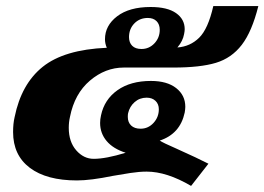

<svg xmlns="http://www.w3.org/2000/svg" viewBox="-20 -583 869 631"><path d="M210 -199Q206 -182 206 -163Q206 -117 230.5 -89Q255 -61 288 -61Q328 -61 393 -81Q352 -94 330.5 -119.5Q309 -145 309 -179Q309 -191 312 -204Q323 -256 366 -286.5Q409 -317 476 -317Q529 -317 559 -293.5Q589 -270 589 -232Q589 -225 587 -213Q572 -143 505 -121Q515 -114 561 -94Q630 -63 665 -45L608 28Q528 -19 462 -19Q438 -19 408.5 -14.5Q379 -10 351 -5Q278 10 233 10Q133 10 78 -31.5Q23 -73 23 -149Q23 -177 28 -198Q50 -307 120.5 -363.5Q191 -420 331 -426Q325 -440 325 -454Q325 -499 365 -529.5Q405 -560 475 -560Q530 -560 558.5 -540Q587 -520 587 -487Q587 -481 585 -471Q581 -448 563 -427Q605 -430 634.5 -459Q664 -488 681 -563H829Q808 -479 774.5 -435.5Q741 -392 689.5 -376.5Q638 -361 550 -361H387Q326 -361 275.5 -318Q225 -275 210 -199ZM404 -461Q404 -443 414.5 -432.5Q425 -422 445 -422Q470 -422 487.5 -440.5Q505 -459 505 -485Q505 -503 494.5 -513.5Q484 -524 466 -524Q439 -524 421.5 -506Q404 -488 404 -461ZM400 -199Q400 -181 411 -170.5Q422 -160 442 -160Q467 -160 484.5 -179Q502 -198 502 -224Q502 -241 491 -251.5Q480 -262 462 -262Q439 -262 422.5 -247.5Q406 -233 401 -211Q400 -207 400 -199Z"/></svg>

Font: Taviraj Black
Style: Italic
Weight: 900
Italic angle: -12°
Designer: Katatrad Team
Foundry: CadsonDemak
Version: Version 1.001